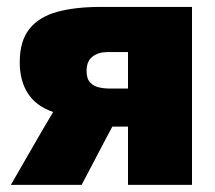

<svg xmlns="http://www.w3.org/2000/svg" viewBox="-20 -520 606 540"><path d="M10.5 0Q32 -37.5 54 -75.5Q76 -113 97 -150L129.5 -205Q81.5 -221.5 58.5 -257.2Q35.5 -293 35.5 -345Q35.5 -405 63 -439Q90.5 -473 141.2 -486.8Q192 -500.5 262 -500.5H520V0H340V-164H296L277 -128.5Q260 -96.5 243.5 -64.5Q226.5 -32 209.5 0ZM285 -271H340V-373.5H281Q257 -373.5 240.2 -360.8Q223.5 -348 223.5 -320.5Q223.5 -298 234 -287.5Q244.5 -277 259 -274Q273.5 -271 285 -271Z"/></svg>

Font: Heraclito ExtraBold
Style: Regular
Weight: 800
Designer: Kostas Bartsokas (font) & Cristiano Sobral (main changes)
Foundry: Kostas Bartsokas (font) & Cristiano Sobral (main changes)
Version: Version 1.00;July 8, 2020;FontCreator 13.0.0.2655 64-bit